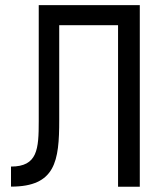

<svg xmlns="http://www.w3.org/2000/svg" viewBox="-20 -713 626 733"><path d="M22 -0.5C191.9 -0.5 206.1 -97.7 206.1 -254.4V-616.7H430.7V0H513.7V-693.4H127.9V-251C127.9 -143.6 123.5 -77.1 22 -77.1Z"/></svg>

Font: Cascadia Mono PL SemiLight
Style: Regular
Weight: 350
Monospace: yes
Designer: Aaron Bell
Foundry: Saja Typeworks
Version: Version 2404.023